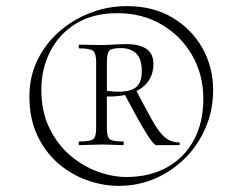

<svg xmlns="http://www.w3.org/2000/svg" viewBox="-20 -745 792 627"><path d="M368 -138Q316 -138 264 -156.5Q212 -175 169.5 -212Q127 -249 101.5 -303.5Q76 -358 76 -430Q76 -494 102 -548Q128 -602 173 -641.5Q218 -681 275 -703Q332 -725 394 -725Q481 -725 544 -687Q607 -649 641.5 -587Q676 -525 676 -451Q676 -385 651.5 -328Q627 -271 584.5 -228.5Q542 -186 486.5 -162Q431 -138 368 -138ZM239 -271Q237 -271 237 -277Q237 -283 239 -283Q275 -283 284.5 -290.5Q294 -298 294 -327V-543Q294 -570 284.5 -578.5Q275 -587 239 -587Q237 -587 237 -593Q237 -599 239 -599Q253 -599 273 -598.5Q293 -598 310 -598Q329 -598 352.5 -599.5Q376 -601 392 -601Q435 -601 458 -585.5Q481 -570 481 -536Q481 -502 462.5 -477.5Q444 -453 408.5 -440.5Q373 -428 320 -430V-450Q377 -440 410 -452Q443 -464 443 -512Q443 -553 424.5 -570.5Q406 -588 375 -588Q349 -588 339 -581.5Q329 -575 329 -540V-327Q329 -298 338.5 -290.5Q348 -283 382 -283Q384 -283 384 -277Q384 -271 382 -271Q368 -271 350 -272Q332 -273 310 -273Q293 -273 272 -272Q251 -271 239 -271ZM393 -167Q468 -167 524.5 -198Q581 -229 612.5 -286.5Q644 -344 644 -423Q644 -501 607.5 -564.5Q571 -628 507.5 -665Q444 -702 364 -702Q283 -702 227.5 -667.5Q172 -633 143.5 -576Q115 -519 115 -453Q115 -382 140.5 -328.5Q166 -275 207.5 -239Q249 -203 298 -185Q347 -167 393 -167ZM491 -271Q481 -271 454 -316Q427 -361 388 -435L425 -449Q457 -388 478 -350.5Q499 -313 518.5 -296.5Q538 -280 565 -280Q567 -280 567 -275.5Q567 -271 565 -271Q537 -271 518 -271Q499 -271 491 -271Z"/></svg>

Font: Cormorant Garamond Light
Style: Regular
Weight: 300
Designer: Christian Thalmann (Catharsis Fonts)
Foundry: Catharsis Fonts
Version: Version 4.001